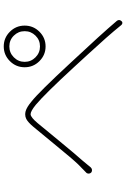

<svg xmlns="http://www.w3.org/2000/svg" viewBox="158 -900 683 1040"><g transform="rotate(-90 500.0 -379.5)"><path d="M710 -646.5Q685.5 -622.1 685.5 -587.9Q685.5 -553.7 710 -529.3Q734.4 -504.9 769 -504.9Q803.7 -504.9 827.6 -529.3Q851.6 -553.7 851.6 -587.9Q851.6 -622.1 827.6 -646.5Q803.7 -670.9 769 -670.9Q734.4 -670.9 710 -646.5ZM689.5 -507.8Q656.2 -541 656.2 -587.9Q656.2 -634.8 689.5 -668Q722.7 -701.2 769 -701.2Q815.4 -701.2 848.6 -668Q881.8 -634.8 881.8 -587.9Q881.8 -541 848.6 -507.8Q815.4 -474.6 769 -474.6Q722.7 -474.6 689.5 -507.8ZM113.3 -229.5Q107.4 -223.6 99.6 -223.1Q91.8 -222.7 85.9 -227.5Q80.1 -233.4 80.1 -241.2Q80.1 -250 85.9 -254.9Q100.6 -268.6 129.9 -297.9Q159.2 -328.1 241.2 -428.7Q323.2 -529.3 333 -540Q357.4 -569.3 376 -579.1Q387.7 -585 400.4 -585Q408.2 -585 417 -583Q439.5 -577.1 470.7 -550.8Q520.5 -511.7 679.7 -339.8Q836.9 -171.9 907.2 -88.9Q912.1 -83 912.1 -76.2Q912.1 -70.3 906.2 -63.5Q902.3 -58.6 896.5 -58.6Q895.5 -58.6 895.5 -58.6Q888.7 -59.6 884.8 -64.5Q851.6 -105.5 814.5 -147.5Q777.3 -189.5 723.6 -248Q669.9 -306.6 658.2 -319.3Q511.7 -478.5 452.1 -528.3Q418 -555.7 402.3 -555.7Q401.4 -555.7 400.4 -555.7Q383.8 -553.7 353.5 -517.6Q335.9 -496.1 257.8 -401.4Q179.7 -306.6 151.4 -275.4Q141.6 -264.6 113.3 -229.5Z"/></g></svg>

Font: Gen Jyuu Gothic ExtraLight
Style: Regular
Weight: 100
Designer: [Source Han Sans]
Ryoko NISHIZUKA  (kana & ideographs); Paul D. Hunt (Latin, Greek & Cyrillic); Wenlong ZHANG  (bopomofo
Version: Version 1.002.20150607